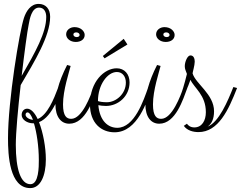

<svg xmlns="http://www.w3.org/2000/svg" viewBox="-20 -685 1235 984"><path d="M335 -51C419 -51 457 -175 479 -234L460 -239C444 -193 401 -76 345 -76C322 -76 303 -89 303 -150C303 -223 334 -314 342 -347L324 -352C301 -307 285 -266 276 -231C257 -180 223 -95 173 -75C158 -107 139 -128 119 -128C103 -128 91 -114 91 -96C91 -72 119 -53 150 -53H154C168 -6 179 64 179 136C179 169 179 259 136 259C86 259 61 182 61 57C61 -4 72 -128 86 -249C158 -372 237 -500 237 -599C237 -640 214 -665 178 -665C137 -665 114 -627 103 -594C80 -526 21 -170 21 24C21 108 28 279 135 279C188 279 215 215 215 132C215 70 201 -5 180 -59C216 -73 243 -111 264 -152V-151C264 -84 294 -51 335 -51ZM127 -559C132 -587 142 -646 180 -646C206 -646 217 -624 217 -598C217 -518 162 -419 91 -296C105 -416 120 -526 127 -559ZM414 -506C414 -524 395 -546 362 -546C339 -546 319 -531 319 -509C319 -488 340 -470 368 -470C394 -470 414 -483 414 -506ZM111 -97C111 -105 116 -109 121 -109C130 -109 140 -95 149 -71C129 -72 111 -85 111 -97ZM388 -506C388 -500 383 -495 373 -495C363 -495 356 -501 356 -508C356 -515 362 -519 371 -519C382 -519 388 -512 388 -506Z M567 -7C686 -7 734 -170 759 -234L740 -239C716 -170 669 -30 581 -30C534 -30 491 -65 484 -146C494 -144 508 -142 523 -142C585 -142 644 -191 644 -263C644 -305 618 -335 578 -335C515 -335 441 -267 441 -150C441 -53 500 -7 567 -7ZM579 -316C609 -316 625 -291 625 -262C625 -203 574 -161 528 -161C506 -161 490 -164 482 -167C482 -251 531 -316 579 -316ZM614 -486 507 -398 516 -386 633 -457Z M796 -51C880 -51 918 -175 940 -234L921 -239C905 -193 862 -76 806 -76C783 -76 764 -89 764 -150C764 -223 795 -314 803 -347L785 -352C741 -266 725 -195 725 -151C725 -84 755 -51 796 -51ZM875 -506C875 -524 856 -546 823 -546C800 -546 780 -531 780 -509C780 -488 801 -470 829 -470C855 -470 875 -483 875 -506ZM849 -506C849 -500 844 -495 834 -495C824 -495 817 -501 817 -508C817 -515 823 -519 832 -519C843 -519 849 -512 849 -506Z M956 -276C976 -233 1035 -198 1035 -110C1035 -67 1015 -32 976 -32C956 -32 944 -42 938 -51L922 -40C939 -16 970 -8 997 -8C1099 -8 1151 -121 1195 -234L1176 -239C1147 -166 1102 -59 1044 -36C1064 -50 1077 -74 1077 -115C1077 -202 982 -256 967 -309C967 -314 978 -350 978 -369C978 -382 974 -401 956 -401C940 -401 927 -367 927 -346C927 -330 932 -324 938 -306C925 -253 913 -212 896 -171L900 -167C931 -203 942 -238 956 -276Z"/></svg>

Font: Clicker Script
Style: Regular
Weight: 400
Designer: Astigmatic (AOETI)
Foundry: Astigmatic (AOETI)
Version: Version 1.000